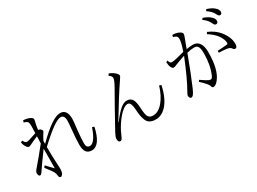

<svg xmlns="http://www.w3.org/2000/svg" viewBox="-45 -1564 3090 2312"><g transform="rotate(-30 1500.0 -407.5)"><path d="M344.2 -409.2Q574.7 -641.1 683.1 -641.1Q779.3 -641.1 779.3 -508.3Q779.3 -477.1 764.2 -356Q752.4 -242.7 752.4 -178.2Q752.4 -117.2 801.3 -117.2Q832 -117.2 863.3 -156.2Q900.9 -202.1 934.1 -301.3L962.4 -292Q911.6 -59.1 794.4 -59.1Q695.3 -59.1 695.3 -190.9Q695.3 -268.6 708.5 -398.9Q717.3 -489.3 717.3 -517.1Q717.3 -595.2 665 -595.2Q587.4 -595.2 343.3 -366.2Q343.3 -230 352.1 -85Q353 -76.2 353 -64Q353 -10.3 337.9 9.8Q322.8 29.8 310.1 29.8Q288.1 29.8 285.2 -4.4Q282.7 -33.7 270 -57.1Q248.5 -93.3 191.4 -165L210.4 -189Q216.3 -183.1 255.9 -139.6Q279.8 -113.3 298.3 -96.2Q300.3 -196.3 300.3 -368.2Q185.5 -212.9 131.3 -130.4Q117.2 -110.4 104 -110.4Q80.1 -110.4 80.1 -155.3Q80.1 -173.8 107.9 -205.6Q206.1 -319.8 302.2 -440.4Q305.2 -536.1 305.2 -538.1Q226.6 -504.4 193.4 -487.3Q172.9 -476.1 160.2 -476.1Q144 -476.1 126 -502.9Q107.4 -530.3 101.1 -570.3L126 -581.1Q143.6 -540 170.4 -540Q190.9 -540 306.2 -580.1Q309.1 -618.7 309.1 -675.3Q309.1 -717.3 303.2 -729Q292.5 -751 249 -761.2L257.3 -788.1Q315.4 -785.2 351.6 -765.1Q379.4 -749.5 379.4 -733.4Q379.4 -721.7 370.1 -685.1Q361.3 -651.4 355 -596.2Q374 -596.2 385.3 -586.4Q403.3 -570.3 403.3 -555.2Q403.3 -548.3 387.2 -526.4Q368.2 -498.5 344.2 -449.2Z M1912.1 -323.2Q1875.5 -153.3 1796.4 -67.9Q1731 2.9 1647.9 2.9Q1558.1 2.9 1528.3 -58.1Q1500.5 -117.2 1496.1 -219.2Q1491.7 -285.6 1476.1 -310.5Q1463.9 -330.1 1441.4 -330.1Q1402.8 -330.1 1346.2 -274.9Q1245.1 -172.4 1180.2 -16.1Q1167 16.1 1145 16.1Q1117.2 16.1 1117.2 -33.7Q1117.2 -54.7 1144 -106Q1314.9 -416.5 1409.2 -580.1Q1453.1 -658.7 1453.1 -687Q1453.1 -713.4 1415 -738.8L1432.1 -761.2Q1481 -742.2 1511.2 -713.4Q1536.1 -689.9 1536.1 -670.9Q1536.1 -663.6 1521 -642.1L1503.4 -615.2Q1412.6 -484.4 1238.3 -194.8L1241.2 -191.9Q1322.8 -299.3 1376.5 -339.4Q1417 -370.1 1453.1 -370.1Q1507.3 -370.1 1530.8 -328.6Q1551.8 -292 1555.2 -214.4Q1560.1 -103.5 1582 -80.1Q1602.5 -54.2 1644 -54.2Q1717.8 -54.2 1784.2 -133.3Q1846.7 -207.5 1885.3 -333Z M2704.1 -340.8Q2782.2 -344.2 2835.9 -350.1Q2851.1 -351.6 2851.1 -369.1Q2851.1 -414.1 2808.1 -477.1Q2769 -530.8 2692.9 -579.1L2706.1 -603Q2802.7 -561.5 2856 -495.1Q2931.2 -400.9 2931.2 -312Q2931.2 -256.8 2901.4 -256.8Q2883.8 -256.8 2871.1 -276.9Q2855.5 -302.2 2801.3 -308.1Q2754.4 -313 2705.1 -314ZM2745.1 -775.9Q2810.1 -753.4 2846.2 -719.7Q2877.9 -690.4 2877.9 -662.1Q2877.9 -627 2848.1 -627Q2827.1 -627 2814.9 -657.7Q2791.5 -714.4 2730 -755.9ZM2836.9 -844.7Q2900.9 -825.7 2939.9 -791Q2973.1 -760.7 2973.1 -732.9Q2973.1 -697.8 2944.3 -697.8Q2924.8 -697.8 2910.2 -731Q2887.7 -780.3 2822.3 -824.7ZM2338.9 -537.1Q2377.9 -648.4 2377.9 -696.3Q2377.9 -721.7 2363.3 -734.4Q2350.6 -745.6 2321.3 -753.4L2326.2 -780.3Q2381.3 -780.3 2420.4 -759.3Q2452.1 -742.2 2452.1 -723.1Q2452.1 -705.6 2439.9 -676.3Q2421.9 -629.4 2391.1 -545.4Q2437.5 -554.2 2483.9 -554.2Q2541 -554.2 2570.8 -507.3Q2599.1 -463.9 2599.1 -385.3Q2599.1 -139.2 2512.2 -33.7Q2476.6 11.2 2442.9 11.2Q2426.3 11.2 2419.9 -13.7Q2413.1 -47.4 2322.3 -128.9L2335 -150.9Q2412.6 -97.2 2439 -86.9Q2450.7 -83 2460.9 -83Q2478 -83 2494.1 -118.2Q2545.9 -238.3 2545.9 -402.8Q2545.9 -481.4 2519.5 -504.4Q2505.4 -517.1 2472.2 -517.1Q2431.2 -517.1 2377 -503.4Q2281.2 -247.1 2218.3 -102.1Q2195.8 -50.8 2180.7 -31.2Q2165 -11.2 2147.9 -11.2Q2138.7 -11.2 2130.9 -21.5Q2122.1 -32.7 2122.1 -51.3Q2122.1 -64.5 2145 -104Q2214.4 -221.7 2324.2 -492.2Q2256.8 -470.7 2183.1 -441.4Q2161.1 -430.2 2146 -430.2Q2127.4 -430.2 2113.8 -460Q2100.6 -489.3 2100.1 -533.2L2123 -541Q2131.3 -498 2160.2 -498Q2198.7 -498 2338.9 -537.1Z"/></g></svg>

Font: I.Ming
Style: Regular
Weight: 400
Designer: Ichiten Fonts Project
Version: Version 5.10 Mar 24, 2018